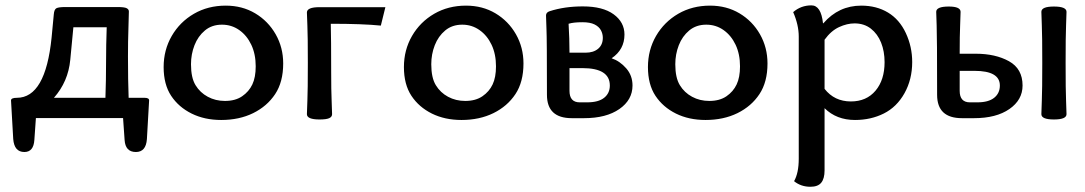

<svg xmlns="http://www.w3.org/2000/svg" viewBox="-20 -445 4085 723"><path d="M491.7 127.4Q452.1 127.4 449.2 82L443.4 -0.5H115.2L109.4 82Q106.4 127.4 71.8 127.4Q33.7 127.4 29.8 78.6Q21.5 -57.6 21.5 -66.9Q21.5 -76.7 43.5 -76.7Q151.4 -76.7 174.3 -303.7L182.6 -391.1Q184.1 -409.7 192.6 -414.1Q201.2 -418.5 226.6 -418.5H422.9Q448.7 -418.5 457 -414.1Q465.3 -409.7 465.3 -401.9Q465.3 -385.7 463.6 -338.4Q461.9 -291 461.9 -231.9Q461.9 -141.6 464.4 -76.7H524.4Q541.5 -76.7 541.5 -66.9Q541.5 -57.6 533.2 78.6Q529.8 127.4 491.7 127.4ZM377 -76.7Q379.4 -143.1 379.4 -212.4Q379.4 -275.4 381.8 -342.3H256.3L244.6 -219.7Q236.8 -137.7 183.1 -76.7Z M813 6.8Q750.5 6.8 701.7 -17.3Q652.8 -41.5 624.5 -84.2Q596.2 -127 596.2 -192.4Q596.2 -256.8 626.7 -309.6Q657.2 -362.3 710.2 -393.1Q763.2 -423.8 830.1 -423.8Q892.1 -423.8 940.9 -394.8Q989.7 -365.7 1018.1 -315.9Q1046.4 -266.1 1046.4 -206.1Q1046.4 -136.2 1016.1 -90.6Q985.8 -44.9 933.3 -19Q880.9 6.8 813 6.8ZM827.1 -64.9Q866.2 -64.9 891.8 -82.5Q917.5 -100.1 930.2 -127Q942.9 -153.8 942.9 -195.3Q942.9 -241.2 926.3 -276.4Q909.7 -311.5 880.9 -331.8Q852.1 -352.1 815.9 -352.1Q777.8 -352.1 751.7 -330.3Q725.6 -308.6 712.4 -274.7Q699.2 -240.7 699.2 -203.1Q699.2 -152.3 716.3 -124.3Q733.4 -96.2 762.5 -80.6Q791.5 -64.9 827.1 -64.9Z M1183.1 4.9Q1135.7 4.9 1135.7 -15.1Q1135.7 -27.8 1137.5 -66.2Q1139.2 -104.5 1139.2 -208Q1139.2 -311 1137.5 -348.1Q1135.7 -385.3 1135.7 -397.9Q1135.7 -418 1183.1 -418H1431.2L1414.1 -348.6Q1345.7 -355.5 1225.6 -355.5Q1227.1 -299.3 1227.1 -173.3Q1227.1 -104.5 1228.8 -66.2Q1230.5 -27.8 1230.5 -15.1Q1230.5 -4.9 1219.7 0Q1209 4.9 1183.1 4.9Z M1717.8 6.8Q1655.3 6.8 1606.4 -17.3Q1557.6 -41.5 1529.3 -84.2Q1501 -127 1501 -192.4Q1501 -256.8 1531.5 -309.6Q1562 -362.3 1615 -393.1Q1668 -423.8 1734.9 -423.8Q1796.9 -423.8 1845.7 -394.8Q1894.5 -365.7 1922.9 -315.9Q1951.2 -266.1 1951.2 -206.1Q1951.2 -136.2 1920.9 -90.6Q1890.6 -44.9 1838.1 -19Q1785.6 6.8 1717.8 6.8ZM1731.9 -64.9Q1771 -64.9 1796.6 -82.5Q1822.3 -100.1 1835 -127Q1847.7 -153.8 1847.7 -195.3Q1847.7 -241.2 1831.1 -276.4Q1814.5 -311.5 1785.6 -331.8Q1756.8 -352.1 1720.7 -352.1Q1682.6 -352.1 1656.5 -330.3Q1630.4 -308.6 1617.2 -274.7Q1604 -240.7 1604 -203.1Q1604 -152.3 1621.1 -124.3Q1638.2 -96.2 1667.2 -80.6Q1696.3 -64.9 1731.9 -64.9Z M2190.9 -59.6Q2233.4 -59.6 2254.9 -76.7Q2276.4 -93.8 2276.4 -123Q2276.4 -188.5 2173.3 -188.5H2124.5V-103Q2124.5 -59.6 2163.1 -59.6ZM2185.1 -246.6Q2214.8 -246.6 2232.4 -261.5Q2250 -276.4 2250 -302.7Q2250 -317.9 2242.7 -331.3Q2235.4 -344.7 2218.8 -353Q2202.1 -361.3 2173.3 -361.3Q2139.2 -361.3 2121.1 -355.5Q2124.5 -299.8 2124.5 -246.6ZM2179.2 0H2133.3Q2039.6 0 2039.6 -87.9Q2039.6 -298.3 2037.8 -336.2Q2036.1 -374 2036.1 -386.7Q2036.1 -398.4 2049.8 -402.8Q2105.5 -420.9 2174.8 -420.9Q2250 -420.9 2290.8 -391.1Q2331.5 -361.3 2331.5 -314.9Q2331.5 -258.3 2283.2 -225.6Q2314.5 -214.8 2338.1 -187.7Q2361.8 -160.6 2361.8 -123Q2361.8 -68.8 2312.3 -34.4Q2262.7 0 2179.2 0Z M2636.7 6.8Q2574.2 6.8 2525.4 -17.3Q2476.6 -41.5 2448.2 -84.2Q2419.9 -127 2419.9 -192.4Q2419.9 -256.8 2450.4 -309.6Q2481 -362.3 2533.9 -393.1Q2586.9 -423.8 2653.8 -423.8Q2715.8 -423.8 2764.6 -394.8Q2813.5 -365.7 2841.8 -315.9Q2870.1 -266.1 2870.1 -206.1Q2870.1 -136.2 2839.8 -90.6Q2809.6 -44.9 2757.1 -19Q2704.6 6.8 2636.7 6.8ZM2650.9 -64.9Q2689.9 -64.9 2715.6 -82.5Q2741.2 -100.1 2753.9 -127Q2766.6 -153.8 2766.6 -195.3Q2766.6 -241.2 2750 -276.4Q2733.4 -311.5 2704.6 -331.8Q2675.8 -352.1 2639.6 -352.1Q2601.6 -352.1 2575.4 -330.3Q2549.3 -308.6 2536.1 -274.7Q2522.9 -240.7 2522.9 -203.1Q2522.9 -152.3 2540 -124.3Q2557.1 -96.2 2586.2 -80.6Q2615.2 -64.9 2650.9 -64.9Z M3184.1 -63Q3242.7 -63 3276.9 -103.5Q3311 -144 3311 -210.9Q3311 -251.5 3297.9 -284.4Q3284.7 -317.4 3259.3 -337.2Q3233.9 -356.9 3197.8 -356.9Q3169.9 -356.9 3139.6 -343Q3109.4 -329.1 3085 -295.4V-110.4Q3122.1 -63 3184.1 -63ZM3031.7 258.3Q2996.1 258.3 2970.2 237.3Q2987.8 206.5 2987.8 152.3V-307.1Q2987.8 -351.1 2966.8 -399.4Q2996.1 -424.8 3035.6 -424.8Q3071.8 -424.8 3079.1 -357.4H3080.6Q3138.2 -423.8 3223.1 -423.8Q3280.8 -423.8 3324 -397.7Q3367.2 -371.6 3391.1 -320.3Q3415 -269 3415 -211.4Q3415 -146 3386 -94Q3356.9 -42 3308.1 -17.6Q3259.3 6.8 3199.7 6.8Q3129.9 6.8 3085 -37.6V196.8Q3085 227.5 3072.5 242.9Q3060.1 258.3 3031.7 258.3Z M3948.7 4.9Q3901.4 4.9 3901.4 -15.1Q3901.4 -27.8 3903.1 -66.2Q3904.8 -104.5 3904.8 -208Q3904.8 -311 3903.1 -349.1Q3901.4 -387.2 3901.4 -400.4Q3901.4 -420.4 3948.7 -420.4Q3996.1 -420.4 3996.1 -400.4Q3996.1 -387.2 3994.4 -349.1Q3992.7 -311 3992.7 -208Q3992.7 -104.5 3994.4 -66.2Q3996.1 -27.8 3996.1 -15.1Q3996.1 4.9 3948.7 4.9ZM3660.2 -59.6Q3702.1 -59.6 3723.6 -76.7Q3745.1 -93.8 3745.1 -123Q3745.1 -178.2 3649.4 -178.2H3593.8V-103Q3593.8 -59.6 3632.3 -59.6ZM3647.9 0H3602.5Q3508.8 0 3508.8 -87.9Q3508.8 -311 3507.1 -349.1Q3505.4 -387.2 3505.4 -400.4Q3505.4 -420.4 3552.7 -420.4Q3597.2 -420.4 3597.2 -400.4Q3597.2 -387.2 3595.5 -349.1Q3593.8 -311 3593.8 -242.7H3654.3Q3728.5 -242.7 3779.5 -214.4Q3830.6 -186 3830.6 -123Q3830.6 -68.8 3781 -34.4Q3731.4 0 3647.9 0Z"/></svg>

Font: Bainsley
Style: Regular
Weight: 400
Designer: Paul James MIller
Foundry: High-Logic / Made with FontCreator
Version: Version 1.411;March 28, 2021;FontCreator 13.0.0.2683 64-bit